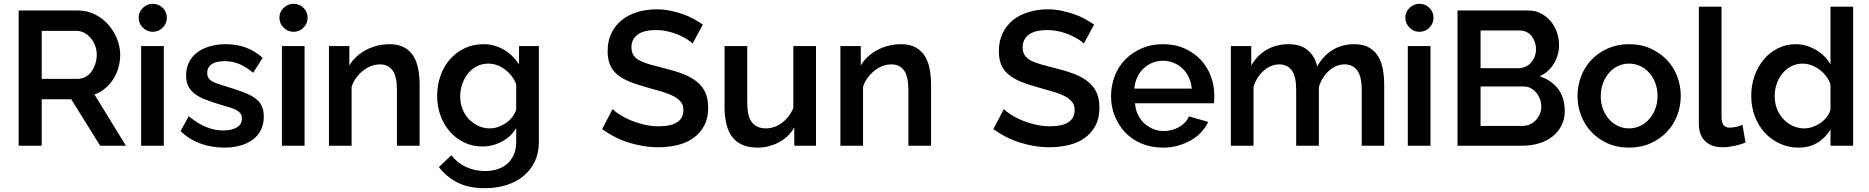

<svg xmlns="http://www.w3.org/2000/svg" viewBox="-20 -765 9813 1008"><path d="M78 0V-710H388Q437 -710 477.5 -690Q518 -670 547.5 -637Q577 -604 594 -562Q611 -520 611 -477Q611 -442 601.5 -409Q592 -376 574.5 -349Q557 -322 532 -301Q507 -280 476 -269L641 0H506L354 -244H199V0ZM199 -351H387Q409 -351 427.5 -360.5Q446 -370 459 -387.5Q472 -405 480 -428.5Q488 -452 488 -477Q488 -504 479 -526.5Q470 -549 455 -566.5Q440 -584 421 -593.5Q402 -603 381 -603H199Z M721 0V-523H840V0ZM708 -672Q708 -702 730 -723.5Q752 -745 782 -745Q813 -745 834.5 -723.5Q856 -702 856 -672Q856 -642 834.5 -620Q813 -598 782 -598Q752 -598 730 -620Q708 -642 708 -672Z M1157 10Q1090 10 1030.5 -12Q971 -34 928 -77L971 -155Q1018 -116 1062.5 -98Q1107 -80 1152 -80Q1196 -80 1223 -96Q1250 -112 1250 -144Q1250 -160 1241.5 -170.5Q1233 -181 1217.5 -189Q1202 -197 1179.5 -203Q1157 -209 1129 -218Q1087 -231 1054.5 -244Q1022 -257 1000.5 -274Q979 -291 968 -313.5Q957 -336 957 -369Q957 -407 972 -437.5Q987 -468 1014.5 -489Q1042 -510 1080.5 -521.5Q1119 -533 1166 -533Q1222 -533 1270.5 -515.5Q1319 -498 1359 -461L1309 -383Q1272 -414 1236 -429Q1200 -444 1160 -444Q1142 -444 1125.5 -441Q1109 -438 1096.5 -431Q1084 -424 1076 -412Q1068 -400 1068 -383Q1068 -367 1074 -356.5Q1080 -346 1093 -338.5Q1106 -331 1125.5 -324.5Q1145 -318 1171 -310Q1217 -296 1252.5 -283Q1288 -270 1313.5 -253.5Q1339 -237 1352 -213Q1365 -189 1365 -153Q1365 -115 1350.5 -84.5Q1336 -54 1308.5 -33Q1281 -12 1242.5 -1Q1204 10 1157 10Z M1460 0V-523H1579V0ZM1447 -672Q1447 -702 1469 -723.5Q1491 -745 1521 -745Q1552 -745 1573.5 -723.5Q1595 -702 1595 -672Q1595 -642 1573.5 -620Q1552 -598 1521 -598Q1491 -598 1469 -620Q1447 -642 1447 -672Z M2183 0H2064V-293Q2064 -364 2041 -395.5Q2018 -427 1975 -427Q1952 -427 1929 -418.5Q1906 -410 1886 -394Q1866 -378 1850 -356.5Q1834 -335 1826 -309V0H1707V-523H1814V-421Q1829 -447 1851.5 -467.5Q1874 -488 1901 -502.5Q1928 -517 1960 -525Q1992 -533 2026 -533Q2073 -533 2104 -515Q2135 -497 2152 -468Q2169 -439 2176 -401Q2183 -363 2183 -323Z M2512 4Q2460 4 2416 -17.5Q2372 -39 2340.5 -75.5Q2309 -112 2292 -160Q2275 -208 2275 -261Q2275 -317 2292.5 -367Q2310 -417 2342 -453.5Q2374 -490 2419 -511.5Q2464 -533 2518 -533Q2549 -533 2576.5 -525Q2604 -517 2627.5 -503Q2651 -489 2670.5 -469.5Q2690 -450 2705 -427V-523H2809V-19Q2809 39 2787.5 83.5Q2766 128 2728.5 159Q2691 190 2639 206.5Q2587 223 2527 223Q2440 223 2382 193.5Q2324 164 2284 112L2350 50Q2380 90 2426.5 111.5Q2473 133 2527 133Q2560 133 2589.5 124Q2619 115 2641 96.5Q2663 78 2676.5 49Q2690 20 2690 -19V-93Q2663 -47 2614.5 -21.5Q2566 4 2512 4ZM2551 -91Q2575 -91 2597 -99Q2619 -107 2638 -120.5Q2657 -134 2670.5 -152Q2684 -170 2690 -190V-322Q2681 -347 2665.5 -366.5Q2650 -386 2630 -401Q2610 -416 2588.5 -423.5Q2567 -431 2543 -431Q2510 -431 2482.5 -416.5Q2455 -402 2436 -378Q2417 -354 2406.5 -322.5Q2396 -291 2396 -259Q2396 -224 2408 -193Q2420 -162 2441 -140Q2462 -118 2490.5 -104.5Q2519 -91 2551 -91Z M3616 -536Q3608 -546 3588.5 -558Q3569 -570 3543.5 -581.5Q3518 -593 3487 -600Q3456 -607 3424 -607Q3359 -607 3327 -583Q3295 -559 3295 -516Q3295 -492 3305.5 -475.5Q3316 -459 3337.5 -447.5Q3359 -436 3391 -427Q3423 -418 3466 -407Q3520 -394 3562.5 -378Q3605 -362 3635.5 -338.5Q3666 -315 3682 -281.5Q3698 -248 3698 -199Q3698 -144 3677 -105Q3656 -66 3620.5 -40.5Q3585 -15 3537 -3.5Q3489 8 3436 8Q3396 8 3356.5 1.5Q3317 -5 3279 -17Q3241 -29 3206.5 -47Q3172 -65 3141 -87L3196 -192Q3208 -180 3231.5 -164.5Q3255 -149 3287.5 -135Q3320 -121 3359 -111.5Q3398 -102 3439 -102Q3502 -102 3535 -123.5Q3568 -145 3568 -187Q3568 -213 3554.5 -230Q3541 -247 3516 -260Q3491 -273 3456 -283.5Q3421 -294 3377 -306Q3325 -320 3286 -336Q3247 -352 3221 -373.5Q3195 -395 3182.5 -425Q3170 -455 3170 -496Q3170 -549 3189.5 -590Q3209 -631 3243.5 -659Q3278 -687 3326 -701.5Q3374 -716 3427 -716Q3465 -716 3498 -709Q3531 -702 3562.5 -691.5Q3594 -681 3621 -666Q3648 -651 3670 -636Z M4150 0V-96Q4135 -70 4114 -50Q4093 -30 4067.5 -17Q4042 -4 4014.5 3Q3987 10 3957 10Q3909 10 3875.5 -5.5Q3842 -21 3822 -49Q3802 -77 3793 -115.5Q3784 -154 3784 -200V-523H3903V-225Q3903 -197 3907.5 -172Q3912 -147 3923 -129.5Q3934 -112 3953.5 -101.5Q3973 -91 4002 -91Q4023 -91 4044.5 -98.5Q4066 -106 4085 -120Q4104 -134 4119.5 -154Q4135 -174 4145 -198V-523H4264V0Z M4868 0H4749V-293Q4749 -364 4726 -395.5Q4703 -427 4660 -427Q4637 -427 4614 -418.5Q4591 -410 4571 -394Q4551 -378 4535 -356.5Q4519 -335 4511 -309V0H4392V-523H4499V-421Q4514 -447 4536.5 -467.5Q4559 -488 4586 -502.5Q4613 -517 4645 -525Q4677 -533 4711 -533Q4758 -533 4789 -515Q4820 -497 4837 -468Q4854 -439 4861 -401Q4868 -363 4868 -323Z M5670 -536Q5662 -546 5642.5 -558Q5623 -570 5597.5 -581.5Q5572 -593 5541 -600Q5510 -607 5478 -607Q5413 -607 5381 -583Q5349 -559 5349 -516Q5349 -492 5359.5 -475.5Q5370 -459 5391.5 -447.5Q5413 -436 5445 -427Q5477 -418 5520 -407Q5574 -394 5616.5 -378Q5659 -362 5689.5 -338.5Q5720 -315 5736 -281.5Q5752 -248 5752 -199Q5752 -144 5731 -105Q5710 -66 5674.5 -40.5Q5639 -15 5591 -3.5Q5543 8 5490 8Q5450 8 5410.5 1.5Q5371 -5 5333 -17Q5295 -29 5260.5 -47Q5226 -65 5195 -87L5250 -192Q5262 -180 5285.5 -164.5Q5309 -149 5341.5 -135Q5374 -121 5413 -111.5Q5452 -102 5493 -102Q5556 -102 5589 -123.5Q5622 -145 5622 -187Q5622 -213 5608.5 -230Q5595 -247 5570 -260Q5545 -273 5510 -283.5Q5475 -294 5431 -306Q5379 -320 5340 -336Q5301 -352 5275 -373.5Q5249 -395 5236.5 -425Q5224 -455 5224 -496Q5224 -549 5243.5 -590Q5263 -631 5297.5 -659Q5332 -687 5380 -701.5Q5428 -716 5481 -716Q5519 -716 5552 -709Q5585 -702 5616.5 -691.5Q5648 -681 5675 -666Q5702 -651 5724 -636Z M6086 10Q6023 10 5972.5 -11.5Q5922 -33 5887 -70Q5852 -107 5832.5 -156Q5813 -205 5813 -259Q5813 -315 5832 -365Q5851 -415 5887 -452Q5923 -489 5973.5 -511Q6024 -533 6086 -533Q6149 -533 6199 -510.5Q6249 -488 6283.5 -451.5Q6318 -415 6336.5 -366Q6355 -317 6355 -264Q6355 -252 6354.5 -241Q6354 -230 6353 -223H5939Q5941 -190 5954 -163Q5967 -136 5988 -117Q6009 -98 6035 -87.5Q6061 -77 6089 -77Q6110 -77 6131 -82.5Q6152 -88 6170 -98Q6188 -108 6201.5 -122.5Q6215 -137 6222 -154L6323 -125Q6310 -96 6286.5 -71Q6263 -46 6232.5 -28.5Q6202 -11 6164.5 -0.5Q6127 10 6086 10ZM6237 -300Q6234 -332 6221 -359.5Q6208 -387 6187.5 -406Q6167 -425 6141 -435.5Q6115 -446 6086 -446Q6055 -446 6029 -435Q6003 -424 5983 -405Q5963 -386 5950.5 -359Q5938 -332 5935 -300Z M7247 0H7129V-293Q7129 -363 7105.5 -395Q7082 -427 7040 -427Q7017 -427 6996.5 -418.5Q6976 -410 6957.5 -394Q6939 -378 6925.5 -356Q6912 -334 6904 -308V0H6785V-293Q6785 -364 6762 -395.5Q6739 -427 6696 -427Q6675 -427 6654 -418.5Q6633 -410 6615 -394.5Q6597 -379 6583 -357Q6569 -335 6561 -309V0H6442V-523H6549V-421Q6580 -475 6630.5 -504Q6681 -533 6746 -533Q6811 -533 6848 -499.5Q6885 -466 6895 -416Q6928 -474 6977.5 -503.5Q7027 -533 7090 -533Q7138 -533 7168.5 -515Q7199 -497 7216 -468Q7233 -439 7240 -401Q7247 -363 7247 -323Z M7371 0V-523H7490V0ZM7358 -672Q7358 -702 7380 -723.5Q7402 -745 7432 -745Q7463 -745 7484.5 -723.5Q7506 -702 7506 -672Q7506 -642 7484.5 -620Q7463 -598 7432 -598Q7402 -598 7380 -620Q7358 -642 7358 -672Z M8195 -182Q8195 -140 8177.5 -105.5Q8160 -71 8129.5 -47.5Q8099 -24 8058.5 -12Q8018 0 7973 0H7632V-710H8003Q8041 -710 8071 -694Q8101 -678 8122 -652.5Q8143 -627 8154 -594.5Q8165 -562 8165 -528Q8165 -477 8138.5 -432Q8112 -387 8063 -364Q8093 -355 8117.5 -338.5Q8142 -322 8159.5 -299Q8177 -276 8186 -246.5Q8195 -217 8195 -182ZM8072 -206Q8072 -226 8064.5 -245.5Q8057 -265 8045 -279Q8033 -293 8016.5 -302Q8000 -311 7980 -311H7753V-104H7973Q7994 -104 8012 -112Q8030 -120 8043 -134Q8056 -148 8064 -166.5Q8072 -185 8072 -206ZM7753 -605V-407H7952Q7971 -407 7988 -414.5Q8005 -422 8017 -435Q8029 -448 8036.5 -466Q8044 -484 8044 -506Q8044 -528 8037 -546.5Q8030 -565 8019 -578Q8008 -591 7992 -598Q7976 -605 7958 -605Z M8532 10Q8470 10 8420 -12.5Q8370 -35 8335 -72Q8300 -109 8281 -158Q8262 -207 8262 -261Q8262 -316 8281 -365Q8300 -414 8335 -451Q8370 -488 8420.5 -510.5Q8471 -533 8532 -533Q8595 -533 8645 -510.5Q8695 -488 8730.5 -451Q8766 -414 8785 -365Q8804 -316 8804 -261Q8804 -207 8785 -158Q8766 -109 8730.5 -72Q8695 -35 8645 -12.5Q8595 10 8532 10ZM8384 -260Q8384 -224 8395.5 -193Q8407 -162 8427 -139.5Q8447 -117 8474 -104Q8501 -91 8532 -91Q8564 -91 8591 -104Q8618 -117 8638.5 -140Q8659 -163 8670.5 -194Q8682 -225 8682 -262Q8682 -298 8670.5 -329Q8659 -360 8638.5 -383Q8618 -406 8591 -418.5Q8564 -431 8532 -431Q8501 -431 8474 -418Q8447 -405 8427 -382Q8407 -359 8395.5 -328Q8384 -297 8384 -260Z M8899 -730H9018V-157Q9018 -137 9021 -125Q9024 -113 9030 -106.5Q9036 -100 9044 -97.5Q9052 -95 9061 -95Q9079 -95 9097 -99.5Q9115 -104 9128 -110L9144 -17Q9119 -6 9085.5 1Q9052 8 9024 8Q8965 8 8932 -24Q8899 -56 8899 -114Z M9590 0V-85Q9563 -40 9520.5 -15Q9478 10 9423 10Q9369 10 9323 -11.5Q9277 -33 9244 -69.5Q9211 -106 9192.5 -155.5Q9174 -205 9174 -261Q9174 -318 9191.5 -367Q9209 -416 9240 -453Q9271 -490 9314 -511.5Q9357 -533 9408 -533Q9438 -533 9465 -524.5Q9492 -516 9515.5 -502Q9539 -488 9558 -469Q9577 -450 9590 -427V-730H9709V0ZM9590 -322Q9582 -346 9566.5 -366Q9551 -386 9531 -400.5Q9511 -415 9488.5 -423Q9466 -431 9444 -431Q9411 -431 9384 -417Q9357 -403 9337.5 -379Q9318 -355 9307.5 -324Q9297 -293 9297 -260Q9297 -225 9309 -194Q9321 -163 9342 -140.5Q9363 -118 9391.5 -104.5Q9420 -91 9452 -91Q9474 -91 9496 -98.5Q9518 -106 9537 -119Q9556 -132 9570.5 -150.5Q9585 -169 9590 -190Z"/></svg>

Font: Rising Sun SemiBold
Style: Regular
Weight: 600
Designer: Matt McInerney, Pablo Impallari, Rodrigo Fuenzalida (Raleway font), Stephen Hutchings (Greek), Cristiano Sobral (main ch
Foundry: The Rising Sun Project Authors
Version: Version 4.327; ttfautohint (v1.8.4.7-5d5b-dirty)